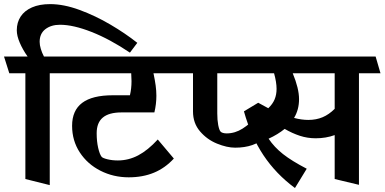

<svg xmlns="http://www.w3.org/2000/svg" viewBox="-46 -856 1881 939"><path d="M147.9 -651.4Q147.9 -635.7 153.6 -616.9Q159.2 -598.1 168.9 -579.6H257.3L280.8 -497.6H197.3V49.3L78.1 19.5V-497.6H-0.5L-26.4 -579.6H88.9Q65.4 -612.8 50.8 -646.7Q36.1 -680.7 36.1 -708Q36.1 -746.1 54.9 -774.9Q73.7 -803.7 110.4 -819.8Q147 -835.9 199.2 -835.9Q265.6 -835.9 343.3 -807.4Q420.9 -778.8 493.9 -735.8Q566.9 -692.9 625.5 -646.5L589.4 -598.6Q491.2 -664.6 401.9 -699.7Q312.5 -734.9 247.6 -734.9Q204.1 -734.9 176 -713.4Q147.9 -691.9 147.9 -651.4Z M530.3 -71.3Q582.5 -71.3 629.9 -96.2Q677.2 -121.1 725.6 -173.8L804.2 -80.6Q761.7 -34.2 707 -11.5Q652.3 11.2 583.5 11.2Q508.8 11.2 445.3 -21Q381.8 -53.2 344.2 -110.6Q306.6 -168 306.6 -240.7Q306.6 -315.9 356 -353Q405.3 -390.1 505.9 -390.1H589.4Q597.2 -422.4 597.2 -459Q597.2 -465.3 595.7 -497.6H257.3L231.4 -579.6H835.4L858.9 -497.6H704.6Q711.9 -463.4 715.3 -437.7Q718.8 -412.1 718.8 -387.7Q718.8 -346.7 709 -306.2H548.3Q486.8 -306.2 456.8 -281Q426.8 -255.9 426.8 -204.6Q426.8 -164.6 434.1 -132.8Q441.4 -101.1 451.2 -88.9Q457 -82.5 480 -76.9Q502.9 -71.3 530.3 -71.3Z M897.9 -311V-497.6H833.5L809.1 -579.6H1133.3L1156.2 -497.6H1016.6V-301.3Q1016.6 -268.6 1021.2 -244.4Q1025.9 -220.2 1032.7 -212.4Q1036.1 -208.5 1043.9 -206.1Q1051.8 -203.6 1062.5 -203.6Q1103.5 -203.6 1140.4 -227.1Q1177.2 -250.5 1220.7 -295.4L1270.5 -193.8Q1224.6 -159.2 1187.7 -146.5Q1150.9 -133.8 1104 -133.8Q1064 -133.8 1015.4 -153.6Q966.8 -173.3 932.4 -213.4Q897.9 -253.4 897.9 -311Z M1814.9 -497.6H1709.5V47.9L1590.8 19.5V-195.3Q1547.9 -179.7 1498 -179.7Q1457.5 -179.7 1420.4 -191.9Q1383.3 -204.1 1346.2 -225.6Q1312.5 -198.2 1267.6 -177.7Q1295.4 -136.2 1338.1 -102.5Q1380.9 -68.8 1454.1 -30.8L1396.5 63.5Q1303.7 -4.9 1242.4 -96.9Q1181.2 -189 1147 -311.5L1216.8 -353.5L1266.1 -326.7Q1287.6 -347.2 1297.1 -370.1Q1306.6 -393.1 1306.6 -421.4Q1306.6 -453.6 1294.4 -497.6H1106.9L1081.5 -579.6H1791ZM1590.8 -497.6H1385.7Q1416.5 -423.3 1416.5 -371.1Q1416.5 -319.3 1392.1 -279.3Q1428.7 -269.5 1461.9 -269.5Q1500.5 -269.5 1531.7 -282.7Q1563 -295.9 1590.8 -323.7Z"/></svg>

Font: Vesper Libre
Style: Bold
Weight: 700
Designer: Robert Keller & Kimya Gandhi
Foundry: Mota Italic
Version: Version 1.058